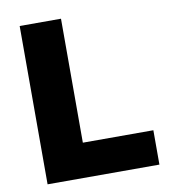

<svg xmlns="http://www.w3.org/2000/svg" viewBox="-80 -774 745 842"><g transform="rotate(-10 292.5 -352.5)"><path d="M64 0V-705H248V-153H562V0Z"/></g></svg>

Font: Nunito Sans 12pt ExtraLight Black
Style: Regular
Weight: 900
Version: Version 3.101;gftools[0.9.27]